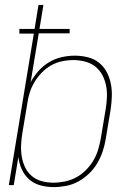

<svg xmlns="http://www.w3.org/2000/svg" viewBox="-20 -755 540 783"><path d="M199 8Q171 8 145 1Q119 -6 99.5 -23Q80 -40 69 -64Q58 -88 55 -115L36 0H16L118 -618H59V-637H121L137 -735H157L141 -637H264V-619H138L105 -420Q118 -444 137 -465.5Q156 -487 180.5 -501.5Q205 -516 232 -522Q259 -528 285 -528Q312 -528 338 -521.5Q364 -515 383.5 -499.5Q403 -484 415 -461.5Q427 -439 432 -413.5Q437 -388 436 -361Q435 -334 431 -307L411 -187Q407 -162 398.5 -137Q390 -112 376.5 -89Q363 -66 343 -47Q323 -28 299.5 -15Q276 -2 250 3Q224 8 199 8ZM198 -10Q221 -10 245 -15Q269 -20 290.5 -31.5Q312 -43 330 -61Q348 -79 360.5 -100Q373 -121 380 -144Q387 -167 391 -190L411 -310Q415 -334 416 -358.5Q417 -383 412.5 -406Q408 -429 397 -449.5Q386 -470 368 -484Q350 -498 326.5 -504Q303 -510 279 -510Q256 -510 232.5 -505Q209 -500 188.5 -488.5Q168 -477 150.5 -459Q133 -441 120.5 -420Q108 -399 101 -376.5Q94 -354 91 -331L71 -211Q67 -187 66 -162.5Q65 -138 69 -115Q73 -92 83 -71.5Q93 -51 110.5 -36.5Q128 -22 151 -16Q174 -10 198 -10Z"/></svg>

Font: Iosevka Curly Thin
Style: Italic
Weight: 100
Italic angle: -9°
Monospace: yes
Designer: Belleve Invis
Foundry: Belleve Invis
Version: Version 22.1.2; ttfautohint (v1.8.4)